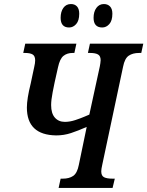

<svg xmlns="http://www.w3.org/2000/svg" viewBox="-20 -930 729 950"><path d="M280 -46H291Q322 -46 342 -59.5Q362 -73 370 -114L409 -302Q366 -283 331 -271.5Q296 -260 258 -260Q113 -262 113 -398Q113 -441 132 -517L143 -569Q144 -576 149 -597Q154 -618 154 -631Q154 -653 141.5 -660.5Q129 -668 104 -668H95L105 -714H358L348 -668H339Q312 -668 294 -653.5Q276 -639 267 -597L250 -521Q248 -512 240.5 -473.5Q233 -435 233 -410Q233 -369 251.5 -348Q270 -327 301 -327Q326 -327 353 -336Q380 -345 398.5 -353Q417 -361 422 -363L474 -602Q475 -609 476.5 -617Q478 -625 478 -632Q478 -653 465 -660.5Q452 -668 426 -668H415L425 -714H689L679 -668H668Q637 -668 617 -654.5Q597 -641 589 -600L486 -115Q481 -93 481 -82Q481 -60 495 -53Q509 -46 537 -46H548L537 0H270ZM280 -842Q280 -872 293.5 -891Q307 -910 331 -910Q350 -910 361 -898Q372 -886 372 -862Q372 -828 357 -811Q342 -794 322 -794Q280 -794 280 -842ZM443 -842Q443 -872 457 -891Q471 -910 494 -910Q513 -910 524.5 -898Q536 -886 536 -862Q536 -828 521 -811Q506 -794 486 -794Q443 -794 443 -842Z"/></svg>

Font: Noto Serif CondSemiBold
Style: Italic
Weight: 600
Width: 3
Italic angle: -12°
Designer: Monotype Design Team
Foundry: Monotype Imaging Inc.
Version: Version 1.001